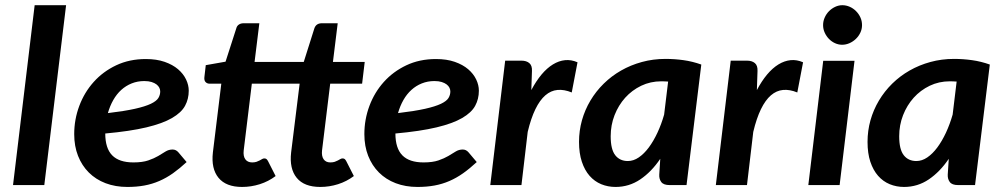

<svg xmlns="http://www.w3.org/2000/svg" viewBox="-20 -722 3914 749"><path d="M30.8 0 115.2 -701.7H237.8L152.8 0Z M716.3 -368.2Q716.3 -335.9 701.9 -309.3Q687.5 -282.7 650.9 -261.5Q614.3 -240.2 551 -225.1Q487.8 -210 390.6 -201.2Q390.6 -143.6 417.7 -116Q444.8 -88.4 500.5 -88.4Q535.6 -88.4 558.3 -96.2Q581.1 -104 597.2 -113.5Q613.3 -123 625.7 -130.9Q638.2 -138.7 653.3 -138.7Q666.5 -138.7 675.8 -127.9L708 -89.8Q680.7 -64.5 654.8 -46.1Q628.9 -27.8 601.3 -15.9Q573.7 -3.9 543.2 1.7Q512.7 7.3 477.1 7.3Q430.2 7.3 391.8 -7.3Q353.5 -22 326.4 -49.1Q299.3 -76.2 284.4 -114Q269.5 -151.9 269.5 -198.7Q269.5 -255.9 289.3 -308.8Q309.1 -361.8 345.5 -402.3Q381.8 -442.9 433.3 -467.3Q484.9 -491.7 548.8 -491.7Q590.8 -491.7 622.3 -480.7Q653.8 -469.7 674.6 -451.9Q695.3 -434.1 705.8 -412.1Q716.3 -390.1 716.3 -368.2ZM543 -405.8Q516.6 -405.8 493.9 -396.7Q471.2 -387.7 453.1 -371.3Q435.1 -355 421.9 -331.8Q408.7 -308.6 400.9 -280.8Q466.3 -288.6 506.3 -297.6Q546.4 -306.6 568.4 -317.1Q590.3 -327.6 597.7 -339.6Q605 -351.6 605 -365.2Q605 -372.6 601.6 -379.6Q598.1 -386.7 590.6 -392.6Q583 -398.4 571.3 -402.1Q559.6 -405.8 543 -405.8Z M924.3 7.3Q861.8 7.3 832.5 -28.3Q803.2 -64 810.5 -127.4L843.3 -395.5H797.9Q788.1 -395.5 782 -401.9Q775.9 -408.2 777.3 -420.9L782.7 -467.8L859.9 -481.4L901.9 -611.8Q904.3 -621.1 911.9 -626.2Q919.4 -631.3 930.7 -631.3H991.7L973.1 -480.5H1165L1206.5 -611.8Q1213.4 -631.3 1235.8 -631.3H1297.4L1278.8 -480.5H1402.8L1392.6 -395.5H1268.1L1236.3 -135.3Q1233.9 -113.3 1242.4 -100.8Q1251 -88.4 1268.6 -88.4Q1278.8 -88.4 1285.9 -90.8Q1293 -93.3 1298.3 -96.2Q1303.7 -99.1 1307.9 -101.6Q1312 -104 1316.4 -104Q1321.8 -104 1325 -101.3Q1328.1 -98.6 1331.1 -92.8L1360.4 -35.2Q1332.5 -14.2 1298.6 -3.4Q1264.6 7.3 1229.5 7.3Q1166.5 7.3 1137.5 -28.3Q1108.4 -64 1115.7 -127.4L1148.9 -395.5H962.4L930.7 -135.3Q928.2 -112.8 937 -100.6Q945.8 -88.4 963.9 -88.4Q973.6 -88.4 980.7 -90.8Q987.8 -93.3 993.2 -96.2Q998.5 -99.1 1002.7 -101.6Q1006.8 -104 1011.2 -104Q1016.6 -104 1019.8 -101.3Q1022.9 -98.6 1025.9 -92.8L1055.2 -35.2Q1027.3 -14.2 993.4 -3.4Q959.5 7.3 924.3 7.3Z M1848.1 -368.2Q1848.1 -335.9 1833.7 -309.3Q1819.3 -282.7 1782.7 -261.5Q1746.1 -240.2 1682.9 -225.1Q1619.6 -210 1522.5 -201.2Q1522.5 -143.6 1549.6 -116Q1576.7 -88.4 1632.3 -88.4Q1667.5 -88.4 1690.2 -96.2Q1712.9 -104 1729 -113.5Q1745.1 -123 1757.6 -130.9Q1770 -138.7 1785.2 -138.7Q1798.3 -138.7 1807.6 -127.9L1839.8 -89.8Q1812.5 -64.5 1786.6 -46.1Q1760.7 -27.8 1733.2 -15.9Q1705.6 -3.9 1675 1.7Q1644.5 7.3 1608.9 7.3Q1562 7.3 1523.7 -7.3Q1485.4 -22 1458.3 -49.1Q1431.2 -76.2 1416.3 -114Q1401.4 -151.9 1401.4 -198.7Q1401.4 -255.9 1421.1 -308.8Q1440.9 -361.8 1477.3 -402.3Q1513.7 -442.9 1565.2 -467.3Q1616.7 -491.7 1680.7 -491.7Q1722.7 -491.7 1754.2 -480.7Q1785.6 -469.7 1806.4 -451.9Q1827.1 -434.1 1837.6 -412.1Q1848.1 -390.1 1848.1 -368.2ZM1674.8 -405.8Q1648.4 -405.8 1625.7 -396.7Q1603 -387.7 1585 -371.3Q1566.9 -355 1553.7 -331.8Q1540.5 -308.6 1532.7 -280.8Q1598.1 -288.6 1638.2 -297.6Q1678.2 -306.6 1700.2 -317.1Q1722.2 -327.6 1729.5 -339.6Q1736.8 -351.6 1736.8 -365.2Q1736.8 -372.6 1733.4 -379.6Q1730 -386.7 1722.4 -392.6Q1714.8 -398.4 1703.1 -402.1Q1691.4 -405.8 1674.8 -405.8Z M1892.6 0 1950.7 -485.4H2014.2Q2033.7 -485.4 2044.9 -475.8Q2056.2 -466.3 2055.2 -445.3L2052.7 -370.6Q2071.3 -405.8 2092.5 -431.2Q2113.8 -456.5 2137 -470.7Q2160.2 -484.9 2184.3 -487.3Q2208.5 -489.7 2232.9 -479L2210.4 -361.3Q2180.7 -373.5 2154.8 -371.1Q2128.9 -368.7 2107.4 -350.1Q2085.9 -331.5 2068.6 -296.1Q2051.3 -260.7 2038.6 -207.5L2014.2 0Z M2658.2 0H2592.3Q2568.4 0 2559.6 -12Q2550.8 -23.9 2551.8 -41L2555.7 -102.5Q2521.5 -51.8 2477.8 -22.2Q2434.1 7.3 2381.3 7.3Q2351.6 7.3 2325.4 -3.4Q2299.3 -14.2 2280 -36.1Q2260.7 -58.1 2249.8 -91.1Q2238.8 -124 2238.8 -168.5Q2238.8 -211.9 2250.2 -252.7Q2261.7 -293.5 2283.2 -329.6Q2304.7 -365.7 2335 -395.5Q2365.2 -425.3 2402.8 -446.8Q2440.4 -468.3 2484.1 -480.2Q2527.8 -492.2 2576.2 -492.2Q2611.3 -492.2 2646.5 -487.3Q2681.6 -482.4 2715.8 -470.2ZM2429.2 -93.8Q2451.2 -93.8 2471.9 -107.9Q2492.7 -122.1 2511 -146.7Q2529.3 -171.4 2544.7 -204.3Q2560.1 -237.3 2570.8 -274.9L2586.4 -403.8Q2579.6 -404.3 2572.8 -404.5Q2565.9 -404.8 2559.6 -404.8Q2517.6 -404.8 2481.4 -387.5Q2445.3 -370.1 2418.9 -340.8Q2392.6 -311.5 2377.4 -272.7Q2362.3 -233.9 2362.3 -190.4Q2362.3 -139.2 2380.1 -116.5Q2397.9 -93.8 2429.2 -93.8Z M2772.5 0 2830.6 -485.4H2894Q2913.6 -485.4 2924.8 -475.8Q2936 -466.3 2935.1 -445.3L2932.6 -370.6Q2951.2 -405.8 2972.4 -431.2Q2993.7 -456.5 3016.8 -470.7Q3040 -484.9 3064.2 -487.3Q3088.4 -489.7 3112.8 -479L3090.3 -361.3Q3060.5 -373.5 3034.7 -371.1Q3008.8 -368.7 2987.3 -350.1Q2965.8 -331.5 2948.5 -296.1Q2931.2 -260.7 2918.5 -207.5L2894 0Z M3313.5 -484.9 3255.4 0H3133.3L3191.4 -484.9ZM3342.8 -624Q3342.8 -608.4 3336.2 -594.5Q3329.6 -580.6 3318.6 -570.1Q3307.6 -559.6 3293.7 -553.5Q3279.8 -547.4 3265.1 -547.4Q3251 -547.4 3237.5 -553.5Q3224.1 -559.6 3213.9 -570.1Q3203.6 -580.6 3197.3 -594.5Q3190.9 -608.4 3190.9 -624Q3190.9 -639.6 3197.3 -653.8Q3203.6 -668 3214.1 -678.5Q3224.6 -689 3238 -695.3Q3251.5 -701.7 3266.1 -701.7Q3280.8 -701.7 3294.7 -695.6Q3308.6 -689.5 3319.3 -678.7Q3330.1 -668 3336.4 -654.1Q3342.8 -640.1 3342.8 -624Z M3783.7 0H3717.8Q3693.8 0 3685.1 -12Q3676.3 -23.9 3677.2 -41L3681.2 -102.5Q3647 -51.8 3603.3 -22.2Q3559.6 7.3 3506.8 7.3Q3477.1 7.3 3450.9 -3.4Q3424.8 -14.2 3405.5 -36.1Q3386.2 -58.1 3375.2 -91.1Q3364.3 -124 3364.3 -168.5Q3364.3 -211.9 3375.7 -252.7Q3387.2 -293.5 3408.7 -329.6Q3430.2 -365.7 3460.4 -395.5Q3490.7 -425.3 3528.3 -446.8Q3565.9 -468.3 3609.6 -480.2Q3653.3 -492.2 3701.7 -492.2Q3736.8 -492.2 3772 -487.3Q3807.1 -482.4 3841.3 -470.2ZM3554.7 -93.8Q3576.7 -93.8 3597.4 -107.9Q3618.2 -122.1 3636.5 -146.7Q3654.8 -171.4 3670.2 -204.3Q3685.5 -237.3 3696.3 -274.9L3711.9 -403.8Q3705.1 -404.3 3698.2 -404.5Q3691.4 -404.8 3685.1 -404.8Q3643.1 -404.8 3606.9 -387.5Q3570.8 -370.1 3544.4 -340.8Q3518.1 -311.5 3502.9 -272.7Q3487.8 -233.9 3487.8 -190.4Q3487.8 -139.2 3505.6 -116.5Q3523.4 -93.8 3554.7 -93.8Z"/></svg>

Font: Carlito
Style: Bold Italic
Weight: 700
Italic angle: -7°
Designer: Lukasz Dziedzic
Foundry: tyPoland Lukasz Dziedzic
Version: Version 1.104